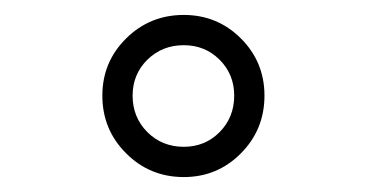

<svg xmlns="http://www.w3.org/2000/svg" viewBox="-20 -772 490 257"><path d="M226 -535Q180.5 -535 148.8 -566.8Q117 -598.5 117 -644Q117 -689 148.8 -720.5Q180.5 -752 226 -752Q271 -752 302.5 -720.5Q334 -689 334 -644Q334 -598.5 302.5 -566.8Q271 -535 226 -535ZM226 -575.5Q254.5 -575.5 274 -595.2Q293.5 -615 293.5 -644Q293.5 -672.5 274 -692Q254.5 -711.5 226 -711.5Q197 -711.5 177.2 -692Q157.5 -672.5 157.5 -644Q157.5 -615 177.2 -595.2Q197 -575.5 226 -575.5Z"/></svg>

Font: Trispace Condensed ExtraLight
Style: Regular
Weight: 200
Width: 3
Designer: Tyler Finck
Foundry: Etcetera Type Company
Version: Version 1.210; ttfautohint (v1.8.3)